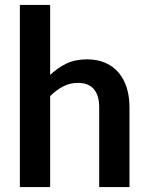

<svg xmlns="http://www.w3.org/2000/svg" viewBox="-20 -763 604 783"><path d="M61 0V-743H184.5V-457.5Q214.5 -486 250.5 -503.5Q286.5 -521 335 -521Q377 -521 409.5 -506.8Q442 -492.5 463.8 -466.8Q485.5 -441 496.8 -405.2Q508 -369.5 508 -326.5V0H384.5V-326.5Q384.5 -373.5 363 -399.2Q341.5 -425 297.5 -425Q265.5 -425 237.5 -410.5Q209.5 -396 184.5 -371V0Z"/></svg>

Font: Lato
Style: Bold
Weight: 700
Designer: Lukasz Dziedzic
Foundry: tyPoland Lukasz Dziedzic
Version: Version 2.007; 2014-02-27